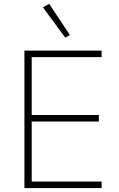

<svg xmlns="http://www.w3.org/2000/svg" viewBox="-20 -955 606 975"><path d="M104 0V-698H496V-665H141V-371H482V-338H141V-33H496V0ZM198 -918 230 -935 335 -777 311 -764Z"/></svg>

Font: IBM Plex Sans Arabic ExtraLight
Style: Regular
Weight: 200
Designer: Mike Abbink, Paul van der Laan, Pieter van Rosmalen, Wael Morcos, Khajak Apelian
Foundry: Bold Monday
Version: Version 1.1